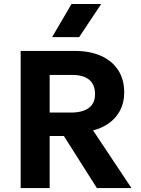

<svg xmlns="http://www.w3.org/2000/svg" viewBox="-20 -960 720 980"><path d="M85.5 0V-700H363Q439 -700 495.8 -674.8Q552.5 -649.5 583.2 -602Q614 -554.5 614 -488.5Q614 -436.5 593.5 -397.2Q573 -358 537.2 -332Q501.5 -306 455 -294.5L651 0H474.5L306 -266H233.5V0ZM233.5 -385.5H343.5Q400.5 -385.5 432.8 -408.8Q465 -432 465 -479.5Q465 -528.5 435.2 -553Q405.5 -577.5 348.5 -577.5H233.5ZM246 -770.5 345 -939.5H496.5L384 -770.5Z"/></svg>

Font: Geologica Cursive SemiBold
Style: Regular
Weight: 600
Designer: Sindre Bremnes, Frode Helland
Foundry: Monokrom Skriftforlag AS
Version: Version 1.010;gftools[0.9.28]